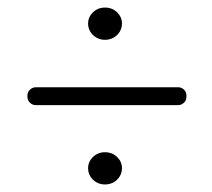

<svg xmlns="http://www.w3.org/2000/svg" viewBox="-20 -594 558 505"><path d="M256.1 -489.3Q243.7 -489.3 233.6 -495.1Q223.5 -500.9 217.6 -510.6Q211.7 -520.4 211.7 -532Q211.7 -549.2 224.6 -561.6Q237.5 -574.1 256.1 -574.1Q275.1 -574.1 288 -561.6Q300.8 -549.2 300.8 -532Q300.8 -520.4 294.9 -510.6Q289 -500.9 278.9 -495.1Q268.7 -489.3 256.1 -489.3ZM52 -341Q52 -352 58.8 -358.2Q65.5 -364.5 74.5 -364.5H448.5Q457.5 -364.5 464 -358.2Q470.5 -352 470.5 -341Q470.5 -330 463.8 -323.8Q457 -317.5 448.5 -317.5H74Q65.5 -317.5 58.8 -323.8Q52 -330 52 -341ZM256.1 -108.8Q243.7 -108.8 233.6 -114.6Q223.5 -120.4 217.6 -130.1Q211.7 -139.9 211.7 -151.5Q211.7 -168.7 224.6 -181.1Q237.5 -193.6 256.1 -193.6Q275.1 -193.6 288 -181.1Q300.8 -168.7 300.8 -151.5Q300.8 -139.9 294.9 -130.1Q289 -120.4 278.9 -114.6Q268.7 -108.8 256.1 -108.8Z"/></svg>

Font: Fraunces 72pt Black
Style: Regular
Weight: 900
Version: Version 1.000;[0bf87f6ff]